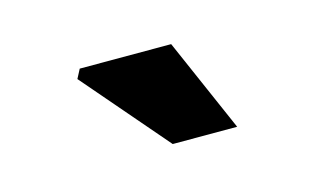

<svg xmlns="http://www.w3.org/2000/svg" viewBox="-41 -946 735 426"><g transform="rotate(-15 326.5 -733.5)"><path d="M147 -820 158 -841H368L462 -626H314Z"/></g></svg>

Font: Nebula Sans Black
Style: Regular
Weight: 900
Italic angle: -9°
Designer: Paul D. Hunt for Adobe (as Source Sans)
Foundry: Nebula Entertainment & Broadcasting LLC
Version: Version 1.010